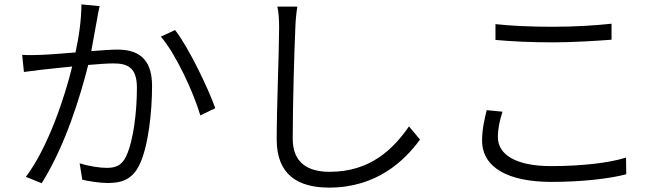

<svg xmlns="http://www.w3.org/2000/svg" viewBox="-20 -807 3040 875"><path d="M778 -670 713 -640C783 -559 863 -383 893 -281L961 -314C928 -407 840 -590 778 -670ZM81 -557 89 -479C114 -482 154 -487 176 -490L309 -504C277 -371 201 -138 98 -1L170 28C278 -144 346 -368 382 -511C428 -515 471 -518 496 -518C560 -518 604 -501 604 -407C604 -297 588 -165 555 -95C534 -50 503 -42 466 -42C437 -42 385 -49 343 -63L355 12C386 19 433 27 472 27C534 27 583 11 615 -55C656 -138 673 -297 673 -416C673 -549 600 -581 514 -581C489 -581 445 -578 396 -574C407 -631 417 -695 423 -723C426 -742 430 -762 434 -779L351 -787C351 -719 340 -640 324 -568C262 -563 201 -558 168 -557C137 -556 112 -555 81 -557Z M1335 -777H1244C1250 -750 1252 -717 1252 -682C1252 -573 1241 -322 1241 -171C1241 -9 1340 48 1480 48C1698 48 1825 -76 1894 -171L1844 -231C1772 -128 1669 -24 1482 -24C1384 -24 1314 -64 1314 -175C1314 -329 1321 -568 1326 -682C1327 -713 1330 -745 1335 -777Z M2238 -697V-625C2316 -618 2401 -614 2501 -614C2593 -614 2699 -621 2767 -626V-699C2695 -691 2597 -685 2501 -685C2401 -685 2310 -689 2238 -697ZM2270 -298 2198 -305C2188 -264 2177 -218 2177 -167C2177 -43 2296 22 2494 22C2637 22 2765 6 2834 -13L2833 -89C2760 -65 2631 -50 2492 -50C2330 -50 2249 -103 2249 -182C2249 -220 2257 -258 2270 -298Z"/></svg>

Font: Noto Sans HK DemiLight
Style: Regular
Weight: 350
Designer: Ryoko NISHIZUKA 西塚涼子 (kana, bopomofo & ideographs); Paul D. Hunt (Latin, Greek & Cyrillic); Sandoll Communications 산돌커뮤니
Foundry: Adobe
Version: Version 2.004;hotconv 1.0.118;makeotfexe 2.5.65603